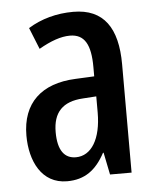

<svg xmlns="http://www.w3.org/2000/svg" viewBox="-45 -589 521 639"><g transform="rotate(-5 215.0 -270.0)"><path d="M223 -550C167 -550 116 -536 72 -509L101 -437C141 -460 175 -472 205 -472C254 -472 274 -436 274 -361V-330L211 -327C97 -322 32 -262 32 -153C32 -68 69 10 154 10C213 10 251 -18 281 -74H283L298 0H370V-362C370 -483 325 -550 223 -550ZM230 -260 275 -263V-209C275 -121 242 -67 190 -67C152 -67 130 -95 130 -156C130 -222 162 -256 230 -260Z"/></g></svg>

Font: Noto Sans Myanmar UI ExtraCondensed Medium
Style: Regular
Weight: 500
Width: 2
Designer: Monotype Design Team
Foundry: Monotype Imaging Inc.
Version: Version 2.103